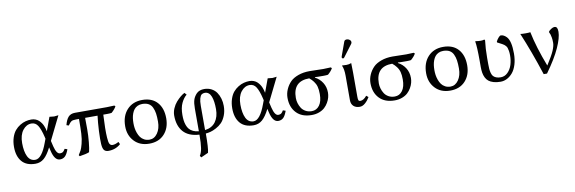

<svg xmlns="http://www.w3.org/2000/svg" viewBox="-60 -1195 5828 1945"><g transform="rotate(-10 2854.0 -222.5)"><path d="M413.1 -190.9 426.8 -132.8Q447.3 -50.8 482.9 -50.8Q502 -50.8 512.7 -58.3Q523.4 -65.9 536.1 -87.9L563 -79.1Q546.4 -31.2 525.6 -10.7Q504.9 9.8 472.2 9.8Q417 9.8 393.1 -90.8L383.8 -129.9Q346.2 -55.2 308.6 -22.7Q271 9.8 220.2 9.8Q127 9.8 80.6 -44.9Q34.2 -99.6 34.2 -195.8Q34.2 -248.5 48.3 -291.5Q62.5 -334.5 85.2 -361.3Q107.9 -388.2 137.5 -406.2Q167 -424.3 196 -431.6Q225.1 -439 253.9 -439Q277.8 -439 298.1 -430.9Q318.4 -422.9 331.8 -410.2Q345.2 -397.5 356 -381.8Q366.7 -366.2 372.8 -350.8Q378.9 -335.4 382.8 -322.8Q386.7 -310.1 387.7 -301.8L389.2 -293.9L440.9 -434.1Q448.2 -434.1 464.8 -431.6Q481.4 -429.2 488.8 -429.2Q496.6 -429.2 511.7 -431.6Q526.9 -434.1 533.2 -434.1ZM362.8 -222.2 357.9 -243.2Q338.9 -322.8 314.9 -360.8Q291 -398.9 249 -398.9Q196.3 -398.9 159.2 -350.6Q122.1 -302.2 122.1 -219.2Q122.1 -132.8 147.2 -81.3Q172.4 -29.8 225.1 -29.8Q258.8 -29.8 289.8 -69.1Q320.8 -108.4 347.2 -181.2Z M703.1 -360.8Q668 -360.8 653.6 -352.1Q639.2 -343.3 618.7 -313L595.7 -320.8Q609.4 -375.5 633.8 -402.3Q658.2 -429.2 703.1 -429.2H1030.8Q1068.8 -429.2 1107.9 -432.1L1117.7 -422.9Q1103 -394.5 1067.9 -363.8Q1052.7 -360.8 1021 -360.8H981.9Q973.6 -208 979 -126Q981.9 -76.7 991.7 -59.6Q1002 -42 1022 -42Q1048.8 -42 1085 -62L1096.7 -37.1Q1044.4 9.8 970.7 9.8Q940.9 9.8 926.3 -7.8Q911.6 -25.4 908.7 -71.8Q905.8 -117.2 909.7 -205.1Q914.1 -293 922.9 -360.8H794.9Q795.9 -334 795.9 -242.2Q795.9 -179.2 789.3 -111.3Q782.7 -43.5 773.9 -11.2Q742.7 2.4 673.8 12.2L666 0Q682.6 -25.4 692.1 -43.5Q701.7 -61.5 713.9 -107.4Q726.1 -152.8 729 -210Q731.9 -266.6 731.9 -360.8Z M1179.7 -205.1Q1179.7 -311.5 1238.5 -375.2Q1297.4 -439 1395.5 -439Q1495.1 -439 1549.3 -378.4Q1603.5 -317.9 1603.5 -213.9Q1603.5 -114.3 1546.4 -52.2Q1489.3 9.8 1391.6 9.8Q1294.4 9.8 1237.1 -51.3Q1179.7 -112.3 1179.7 -205.1ZM1388.7 -398.9Q1361.3 -398.9 1340.1 -388.7Q1318.8 -378.4 1305.4 -361.8Q1292 -345.2 1283.2 -321.8Q1274.4 -298.3 1271 -273.9Q1267.6 -249.5 1267.6 -222.2Q1267.6 -196.8 1271 -172.4Q1274.4 -147.9 1283.9 -121.3Q1293.5 -94.7 1307.9 -75Q1322.3 -55.2 1346.2 -42.5Q1370.1 -29.8 1400.4 -29.8Q1450.2 -29.8 1482.9 -76.9Q1515.6 -124 1515.6 -195.8Q1515.6 -245.1 1510.5 -279.3Q1505.4 -313.5 1491.9 -342Q1478.5 -370.6 1452.9 -384.8Q1427.2 -398.9 1388.7 -398.9Z M2116.2 -217.8Q2116.2 -257.8 2111.8 -290Q2107.4 -322.3 2097.9 -347.4Q2088.4 -372.6 2072 -386.2Q2055.7 -399.9 2033.2 -399.9Q2012.7 -399.9 1999.8 -390.4Q1986.8 -380.9 1978.5 -352.8Q1970.2 -324.7 1970.2 -275.9V-27.8Q2043.5 -37.6 2079.8 -88.4Q2116.2 -139.2 2116.2 -217.8ZM1971.7 7.8Q1971.7 158.7 1959.5 204.1L1884.3 237.8L1872.6 220.2Q1890.6 192.9 1898.4 145.5Q1906.2 98.1 1906.2 7.8Q1795.4 1.5 1741.5 -59.8Q1687.5 -121.1 1687.5 -227.1Q1687.5 -263.2 1702.9 -299.3Q1718.3 -335.4 1741.7 -362.1Q1765.1 -388.7 1787.8 -407.2Q1810.5 -425.8 1829.6 -435.1L1848.6 -414.1Q1816.4 -388.2 1793.5 -340.1Q1770.5 -292 1770.5 -217.8Q1770.5 -187 1773.7 -162.1Q1776.9 -137.2 1785.6 -112.5Q1794.4 -87.9 1809.1 -70.6Q1823.7 -53.2 1848.4 -41.5Q1873 -29.8 1906.2 -26.9V-259.8Q1906.2 -315.9 1916.5 -349.1Q1926.8 -382.3 1954.6 -411.1Q1983.9 -439 2033.2 -439Q2074.2 -439 2106.9 -421.9Q2139.6 -404.8 2159.2 -376Q2178.7 -347.2 2189 -311.5Q2199.2 -275.9 2199.2 -236.8Q2199.2 -181.6 2181.4 -137.5Q2163.6 -93.3 2138.4 -67.9Q2113.3 -42.5 2079.8 -24.9Q2046.4 -7.3 2021 -0.7Q1995.6 5.9 1971.7 7.8Z M2658.2 -190.9 2671.9 -132.8Q2692.4 -50.8 2728 -50.8Q2747.1 -50.8 2757.8 -58.3Q2768.6 -65.9 2781.2 -87.9L2808.1 -79.1Q2791.5 -31.2 2770.8 -10.7Q2750 9.8 2717.3 9.8Q2662.1 9.8 2638.2 -90.8L2628.9 -129.9Q2591.3 -55.2 2553.7 -22.7Q2516.1 9.8 2465.3 9.8Q2372.1 9.8 2325.7 -44.9Q2279.3 -99.6 2279.3 -195.8Q2279.3 -248.5 2293.5 -291.5Q2307.6 -334.5 2330.3 -361.3Q2353 -388.2 2382.6 -406.2Q2412.1 -424.3 2441.2 -431.6Q2470.2 -439 2499 -439Q2522.9 -439 2543.2 -430.9Q2563.5 -422.9 2576.9 -410.2Q2590.3 -397.5 2601.1 -381.8Q2611.8 -366.2 2617.9 -350.8Q2624 -335.4 2627.9 -322.8Q2631.8 -310.1 2632.8 -301.8L2634.3 -293.9L2686 -434.1Q2693.4 -434.1 2710 -431.6Q2726.6 -429.2 2733.9 -429.2Q2741.7 -429.2 2756.8 -431.6Q2772 -434.1 2778.3 -434.1ZM2607.9 -222.2 2603 -243.2Q2584 -322.8 2560.1 -360.8Q2536.1 -398.9 2494.1 -398.9Q2441.4 -398.9 2404.3 -350.6Q2367.2 -302.2 2367.2 -219.2Q2367.2 -132.8 2392.3 -81.3Q2417.5 -29.8 2470.2 -29.8Q2503.9 -29.8 2534.9 -69.1Q2565.9 -108.4 2592.3 -181.2Z M3293.9 -363.8Q3278.8 -360.8 3247.1 -360.8Q3175.3 -360.8 3160.2 -362.8L3158.2 -357.9Q3205.1 -334 3233.6 -289.1Q3262.2 -244.1 3262.2 -186Q3262.2 -162.1 3255.6 -136.7Q3249 -111.3 3233.6 -84.7Q3218.3 -58.1 3196 -37.4Q3173.8 -16.6 3138.9 -3.4Q3104 9.8 3062 9.8Q2960.9 9.8 2905 -48.8Q2849.1 -107.4 2849.1 -204.1Q2849.1 -249 2867.9 -291.5Q2886.7 -334 2918.9 -366.2Q2947.3 -394.5 2999 -413.3Q3050.8 -432.1 3115.2 -432.1Q3139.2 -432.1 3186 -430.7Q3232.9 -429.2 3256.8 -429.2Q3295.4 -429.2 3334 -432.1L3344.2 -422.9Q3330.1 -395 3293.9 -363.8ZM3068.8 -28.8Q3118.2 -28.8 3148.2 -69.6Q3178.2 -110.4 3178.2 -185.1Q3178.2 -231.9 3169.9 -262.2Q3161.6 -292.5 3142.1 -317.9Q3125.5 -340.3 3100.1 -360.8Q2932.1 -360.8 2932.1 -188Q2932.1 -161.1 2939.9 -134.3Q2947.8 -107.4 2963.1 -83.3Q2978.5 -59.1 3006.1 -43.9Q3033.7 -28.8 3068.8 -28.8Z M3543 -683.1Q3558.6 -683.1 3571.8 -672.9Q3585 -662.6 3585 -647.9Q3585 -637.7 3578.6 -629.9L3486.8 -507.8Q3481 -500 3474.6 -500Q3468.8 -500 3464.8 -503.9Q3460.9 -507.8 3460.9 -513.2Q3460.9 -517.1 3462.9 -522.9L3514.6 -666Q3520.5 -683.1 3543 -683.1ZM3467.8 -321.8Q3467.8 -392.1 3449.7 -429.2L3451.7 -431.2Q3463.4 -429.2 3495.6 -429.2Q3520.5 -429.2 3545.9 -439Q3547.9 -375 3547.9 -342.8V-90.8Q3547.9 -66.4 3552.2 -56.2Q3556.6 -45.9 3570.8 -45.9Q3605 -45.9 3637.7 -86.9L3658.7 -69.8Q3640.1 -37.1 3612.5 -12.5Q3585 12.2 3555.7 12.2Q3514.2 12.2 3491 -10Q3467.8 -32.2 3467.8 -70.8Z M4147.5 -363.8Q4132.3 -360.8 4100.6 -360.8Q4028.8 -360.8 4013.7 -362.8L4011.7 -357.9Q4058.6 -334 4087.2 -289.1Q4115.7 -244.1 4115.7 -186Q4115.7 -162.1 4109.1 -136.7Q4102.5 -111.3 4087.2 -84.7Q4071.8 -58.1 4049.6 -37.4Q4027.3 -16.6 3992.4 -3.4Q3957.5 9.8 3915.5 9.8Q3814.5 9.8 3758.5 -48.8Q3702.6 -107.4 3702.6 -204.1Q3702.6 -249 3721.4 -291.5Q3740.2 -334 3772.5 -366.2Q3800.8 -394.5 3852.5 -413.3Q3904.3 -432.1 3968.8 -432.1Q3992.7 -432.1 4039.6 -430.7Q4086.4 -429.2 4110.4 -429.2Q4148.9 -429.2 4187.5 -432.1L4197.8 -422.9Q4183.6 -395 4147.5 -363.8ZM3922.4 -28.8Q3971.7 -28.8 4001.7 -69.6Q4031.7 -110.4 4031.7 -185.1Q4031.7 -231.9 4023.4 -262.2Q4015.1 -292.5 3995.6 -317.9Q3979 -340.3 3953.6 -360.8Q3785.6 -360.8 3785.6 -188Q3785.6 -161.1 3793.5 -134.3Q3801.3 -107.4 3816.7 -83.3Q3832 -59.1 3859.6 -43.9Q3887.2 -28.8 3922.4 -28.8Z M4275.4 -205.1Q4275.4 -311.5 4334.2 -375.2Q4393.1 -439 4491.2 -439Q4590.8 -439 4645 -378.4Q4699.2 -317.9 4699.2 -213.9Q4699.2 -114.3 4642.1 -52.2Q4585 9.8 4487.3 9.8Q4390.1 9.8 4332.8 -51.3Q4275.4 -112.3 4275.4 -205.1ZM4484.4 -398.9Q4457 -398.9 4435.8 -388.7Q4414.6 -378.4 4401.1 -361.8Q4387.7 -345.2 4378.9 -321.8Q4370.1 -298.3 4366.7 -273.9Q4363.3 -249.5 4363.3 -222.2Q4363.3 -196.8 4366.7 -172.4Q4370.1 -147.9 4379.6 -121.3Q4389.2 -94.7 4403.6 -75Q4418 -55.2 4441.9 -42.5Q4465.8 -29.8 4496.1 -29.8Q4545.9 -29.8 4578.6 -76.9Q4611.3 -124 4611.3 -195.8Q4611.3 -245.1 4606.2 -279.3Q4601.1 -313.5 4587.6 -342Q4574.2 -370.6 4548.6 -384.8Q4522.9 -398.9 4484.4 -398.9Z M4911.1 -251V-189Q4911.1 -157.7 4912.8 -137.2Q4914.6 -116.7 4920.4 -95.2Q4926.3 -73.7 4937 -61.8Q4947.8 -49.8 4966.8 -42Q4985.8 -34.2 5013.2 -34.2Q5055.2 -34.2 5085.9 -64.9Q5116.7 -95.7 5130.6 -140.6Q5144.5 -185.5 5144.5 -236.8Q5144.5 -263.2 5140.9 -283.4Q5137.2 -303.7 5133.3 -315.2Q5129.4 -326.7 5120.1 -336.9Q5110.8 -347.2 5106.2 -350.3Q5101.6 -353.5 5090.3 -360.4Q5087.4 -361.8 5086.4 -362.8Q5060.5 -377.9 5037.1 -388.7L5036.6 -397Q5043.9 -413.6 5059.8 -432.9Q5075.7 -452.1 5086.4 -452.1Q5116.2 -452.1 5145 -422.4Q5186.5 -379.4 5186.5 -249Q5186.5 -186 5170.9 -135.5Q5155.3 -85 5129.2 -54Q5103 -22.9 5071 -6.6Q5039.1 9.8 5004.4 9.8Q4962.9 9.8 4932.4 0.7Q4901.9 -8.3 4882.6 -23.7Q4863.3 -39.1 4851.8 -62.7Q4840.3 -86.4 4835.9 -112.5Q4831.5 -138.7 4831.5 -172.9V-234.9Q4831.5 -379.9 4821.3 -436L4823.2 -439Q4887.2 -429.2 4912.1 -439Q4921.4 -439 4921.4 -429.2Q4911.1 -349.1 4911.1 -251Z M5498 -69.8Q5556.2 -160.2 5576.2 -207.8Q5596.2 -255.4 5596.2 -286.1Q5596.2 -316.9 5592.3 -340.3Q5588.4 -363.8 5585 -372.6Q5581.5 -381.3 5573.2 -400.9Q5580.1 -415.5 5601.1 -428.7Q5622.1 -441.9 5634.8 -441.9Q5654.8 -441.9 5661.9 -427.2Q5668.9 -412.6 5668.9 -387.2Q5668.9 -326.2 5623.3 -224.9Q5577.6 -123.5 5481 9.8H5446.8Q5366.2 -237.3 5284.2 -432.1Q5300.3 -429.2 5336.9 -429.2Q5374 -429.2 5387.2 -432.1Q5419.9 -271.5 5498 -69.8Z"/></g></svg>

Font: Linux Biolinum G
Style: Regular
Weight: 400
Designer: Philipp H. Poll
Foundry: Philipp H. Poll
Version: Version 1.1.0 ; ttfautohint (v1.6)